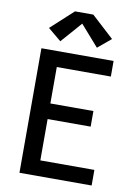

<svg xmlns="http://www.w3.org/2000/svg" viewBox="-104 -1048 807 1116"><g transform="rotate(10 300.0 -490.0)"><path d="M91 0V-735H517V-643H198V-428H452V-336H198V-92H517V0ZM192 -794 114 -859 246 -980H354L486 -859L408 -794L300 -917Z"/></g></svg>

Font: Zed Mono Semibold Extended
Style: Regular
Weight: 600
Width: 7
Monospace: yes
Designer: Belleve Invis
Foundry: Belleve Invis
Version: Version 1.0.0; ttfautohint (v1.8.4)